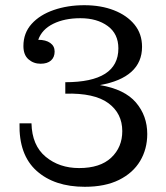

<svg xmlns="http://www.w3.org/2000/svg" viewBox="-20 -710 639 738"><path d="M306 8Q189 8 120.5 -53.5Q52 -115 55 -236H101Q103 -151 155.5 -107.5Q208 -64 284 -64Q365 -64 407.5 -104Q450 -144 450 -206Q450 -274 396.5 -313.5Q343 -353 231 -350V-394Q435 -394 435 -524Q435 -580 394 -610Q353 -640 289 -640Q228 -640 184.5 -618.5Q141 -597 127 -557Q156 -557 173 -545Q190 -533 190 -512Q190 -490 176 -477.5Q162 -465 136 -465Q109 -465 89.5 -482Q70 -499 70 -533Q70 -583 101.5 -618Q133 -653 186.5 -671.5Q240 -690 304 -690Q368 -690 418 -670.5Q468 -651 497 -615.5Q526 -580 526 -530Q526 -471 485 -434Q444 -397 364 -383Q459 -367 502.5 -316Q546 -265 546 -195Q546 -137 518.5 -91Q491 -45 437.5 -18.5Q384 8 306 8Z"/></svg>

Font: Montagu Slab 144pt
Style: Regular
Weight: 400
Designer: Florian Karsten
Foundry: Florian Karsten
Version: Version 1.000; ttfautohint (v1.8.3)